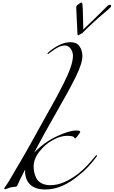

<svg xmlns="http://www.w3.org/2000/svg" viewBox="-20 -1486 902 1524"><path d="M601 -1206Q595 -1206 595 -1214Q595 -1236 590 -1319Q585 -1402 585 -1426Q585 -1435 589 -1440.5Q593 -1446 606 -1455Q621 -1466 628 -1466Q635 -1466 637 -1418Q638 -1396 638.5 -1365.5Q639 -1335 640 -1300.5Q641 -1266 641 -1254H643Q719 -1325 832 -1438Q842 -1448 853 -1448Q862 -1448 862 -1438Q862 -1430 842 -1413Q713 -1305 633 -1223Q631 -1221 615 -1213Q613 -1212 610 -1210.5Q607 -1209 604.5 -1207.5Q602 -1206 601 -1206ZM251 -274Q328 -355 427.5 -402.5Q527 -450 585 -450Q617 -450 617 -440Q617 -435 599 -411Q581 -387 577 -387Q573 -387 571.5 -390.5Q570 -394 567.5 -397.5Q565 -401 551 -404.5Q537 -408 512 -408Q460 -408 398.5 -374Q337 -340 292 -282Q247 -224 247 -164Q247 -142 251 -121.5Q255 -101 267 -74.5Q279 -48 308.5 -32Q338 -16 381 -16Q482 -16 602 -108Q664 -156 738 -248Q742 -254 746 -254Q750 -254 750 -250Q750 -248 748 -244Q680 -152 610 -98Q474 18 341 18Q260 18 219.5 -21Q179 -60 179 -128L180 -140H179Q134 -52 116 -11Q114 -6 104.5 -4Q95 -2 80 -1Q65 0 56 4Q24 16 22 16Q14 16 14 9Q14 7 19.5 -1Q25 -9 35 -23.5Q45 -38 52 -50L168 -248Q192 -288 368 -606Q408 -677 426.5 -711Q445 -745 483.5 -820.5Q522 -896 540.5 -951Q559 -1006 559 -1043Q559 -1075 540.5 -1100Q522 -1125 496 -1125Q448 -1125 381 -1071Q363 -1057 362 -1057Q357 -1057 357 -1062Q357 -1065 376 -1081Q465 -1151 538 -1151Q590 -1151 612 -1117.5Q634 -1084 634 -1041Q634 -983 580.5 -874.5Q527 -766 419 -579Q329 -423 251 -274Z"/></svg>

Font: Miama Nueva
Style: Medium
Weight: 400
Italic angle: -28°
Version: Version 1.0